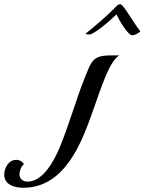

<svg xmlns="http://www.w3.org/2000/svg" viewBox="-318 -652 683 908"><path d="M206 -390C121 -390 115 -363 86 -292C43 -187 10 -65 -36 46C-64 113 -116 206 -187 207C-210 207 -226 194 -226 172C-226 160 -219 134 -205 125C-210 113 -225 104 -241 104C-279 104 -298 145 -298 174C-298 221 -251 236 -208 236C-7 236 71 12 119 -121C165 -250 198 -359 246 -390ZM345 -505C313 -544 266 -632 251 -632C246 -632 239 -630 233 -623C187 -575 140 -536 87 -493C87 -493 87 -492 87 -492C87 -490 96 -489 105 -489C126 -489 198 -550 233 -584C244 -559 286 -485 308 -485C320 -485 345 -500 345 -504C345 -505 345 -505 345 -505Z"/></svg>

Font: Playball
Style: Regular
Weight: 400
Designer: Robert E. Leuschke
Foundry: Robert E. Leuschke
Version: Version 1.001